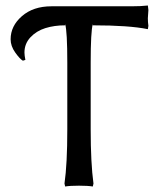

<svg xmlns="http://www.w3.org/2000/svg" viewBox="-20 -675 580 705"><path d="M227.1 -444.8Q227.1 -559.6 219.2 -586.9V-582Q179.7 -582 146.7 -571.8Q113.8 -561.5 91.8 -538.1Q69.8 -514.6 69.8 -481.9Q69.8 -472.2 73.2 -455.1L64 -452.1Q52.7 -458.5 35.9 -482.2Q19 -505.9 19 -530.8Q19 -579.6 60.5 -615.7Q102.1 -651.9 168.9 -651.9H462.9Q498.5 -651.9 522.9 -654.8L524.9 -638.2Q522.9 -613.8 522.9 -607.9Q522.9 -593.8 524.9 -580.1L522.9 -567.9Q454.1 -582 320.8 -582V-586.9Q313 -559.6 313 -444.8V-200.2Q313 -76.2 323.2 -1L320.8 9.8Q302.7 6.8 270 6.8Q237.3 6.8 219.2 9.8L216.8 -1Q227.1 -72.3 227.1 -200.2Z"/></svg>

Font: Linear Smooth Low Contrast
Style: Regular
Weight: 500
Designer: Philipp H. Poll, Flanker
Foundry: Philipp H. Poll, reworked by Flanker
Version: Version 1.010 | FøM Fix